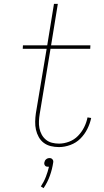

<svg xmlns="http://www.w3.org/2000/svg" viewBox="-20 -755 540 996"><path d="M286 8Q264 8 243.5 3Q223 -2 207 -14Q191 -26 181 -44Q171 -62 166.5 -82Q162 -102 162.5 -124Q163 -146 166 -167L222 -502H98L99 -520H225L260 -735H280L245 -520H449L448 -502H242L186 -164Q183 -146 182 -127Q181 -108 184.5 -90Q188 -72 196.5 -56.5Q205 -41 218.5 -30Q232 -19 249.5 -14.5Q267 -10 286 -10Q312 -10 338.5 -20Q365 -30 384.5 -50Q404 -70 416.5 -95Q429 -120 434 -146L453 -143Q447 -114 433 -86Q419 -58 397 -36Q375 -14 345 -3Q315 8 286 8ZM206 221 192 212Q208 188 218 162Q228 136 234 110H230Q225 110 221 109Q217 108 214 104.5Q211 101 210 96.5Q209 92 210 88Q211 83 213 79Q215 75 219 71.5Q223 68 227.5 66.5Q232 65 237 65Q242 65 245.5 66.5Q249 68 252 71.5Q255 75 256 79Q257 83 256 88Q251 122 239 156Q227 190 206 221Z"/></svg>

Font: Iosevka SS18 Thin
Style: Italic
Weight: 100
Italic angle: -9°
Monospace: yes
Designer: Belleve Invis
Foundry: Belleve Invis
Version: Version 25.1.1; ttfautohint (v1.8.4)